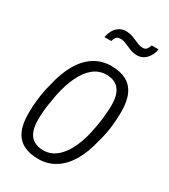

<svg xmlns="http://www.w3.org/2000/svg" viewBox="-180 -803 793 901"><g transform="rotate(30 216.0 -352.0)"><path d="M175 12Q128 12 95 -5Q62 -22 45.5 -58Q29 -94 29 -151Q29 -193 34.5 -235.5Q40 -278 51 -318Q67 -389 95.5 -438Q124 -487 164.5 -512.5Q205 -538 256 -538Q304 -538 336.5 -521Q369 -504 386 -468Q403 -432 403 -373Q403 -331 397.5 -288Q392 -245 380 -205Q364 -135 335.5 -87Q307 -39 266.5 -13.5Q226 12 175 12ZM176 -35Q216 -35 248 -62.5Q280 -90 302 -139Q324 -188 335 -253Q340 -279 342.5 -301Q345 -323 346.5 -341.5Q348 -360 348 -377Q348 -417 337.5 -442Q327 -467 306.5 -479Q286 -491 256 -491Q217 -491 186 -466Q155 -441 133.5 -395.5Q112 -350 99 -288Q94 -259 90 -234.5Q86 -210 84.5 -189Q83 -168 83 -149Q83 -109 93.5 -84Q104 -59 125 -47Q146 -35 176 -35ZM159 -639Q164 -663 174 -679.5Q184 -696 199.5 -705Q215 -714 233 -714Q254 -714 272.5 -707Q291 -700 307.5 -692.5Q324 -685 340 -685Q353 -685 360 -694Q367 -703 371 -716H408Q404 -693 393 -676Q382 -659 367 -650Q352 -641 333 -641Q313 -641 294.5 -648.5Q276 -656 260 -663Q244 -670 228 -670Q213 -670 206 -661Q199 -652 196 -639Z"/></g></svg>

Font: Archivo Condensed ExtraLight
Style: Italic
Weight: 250
Width: 3
Italic angle: -10°
Designer: Hector Gatti
Foundry: Omnibus-Type
Version: Version 2.001